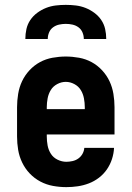

<svg xmlns="http://www.w3.org/2000/svg" viewBox="-20 -760 540 788"><path d="M252 8Q225 8 197.5 3Q170 -2 145.5 -15Q121 -28 102 -48Q83 -68 71 -93Q59 -118 54.5 -145Q50 -172 50 -200V-320Q50 -347 54.5 -374.5Q59 -402 70.5 -426.5Q82 -451 101 -471.5Q120 -492 144 -505Q168 -518 195.5 -523Q223 -528 250 -528Q277 -528 304.5 -523Q332 -518 356 -505Q380 -492 399 -471.5Q418 -451 429.5 -426.5Q441 -402 445.5 -374.5Q450 -347 450 -320V-208H172V-200Q172 -181 175.5 -162.5Q179 -144 189 -128.5Q199 -113 216.5 -104.5Q234 -96 252 -96Q265 -96 278 -99Q291 -102 301.5 -109.5Q312 -117 318.5 -128.5Q325 -140 326 -153H448Q447 -130 439.5 -107Q432 -84 418.5 -64.5Q405 -45 386 -30.5Q367 -16 345 -7.5Q323 1 299.5 4.5Q276 8 252 8ZM172 -312H328V-320Q328 -338 324.5 -356.5Q321 -375 311.5 -390.5Q302 -406 285 -415Q268 -424 250 -424Q232 -424 215 -415Q198 -406 188.5 -390.5Q179 -375 175.5 -356.5Q172 -338 172 -320ZM84 -600Q84 -621 88.5 -641Q93 -661 104.5 -678Q116 -695 133 -707.5Q150 -720 169 -727.5Q188 -735 208.5 -737.5Q229 -740 250 -740Q271 -740 291.5 -737.5Q312 -735 331 -727.5Q350 -720 367 -707.5Q384 -695 395.5 -678Q407 -661 411.5 -641Q416 -621 416 -600H324Q324 -614 318.5 -627Q313 -640 302 -648Q291 -656 277.5 -659Q264 -662 250 -662Q236 -662 222.5 -659Q209 -656 198 -648Q187 -640 181.5 -627Q176 -614 176 -600Z"/></svg>

Font: Iosevka Curly Extrabold
Style: Regular
Weight: 800
Monospace: yes
Designer: Belleve Invis
Foundry: Belleve Invis
Version: Version 22.1.2; ttfautohint (v1.8.4)